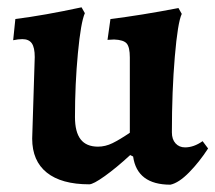

<svg xmlns="http://www.w3.org/2000/svg" viewBox="-20 -493 589 525"><path d="M41 -386Q30 -386 16 -383L22 -441Q101 -451 203 -473L212 -457Q201 -432 193 -347.5Q185 -263 185 -173Q185 -132 200.5 -112Q216 -92 248 -92Q268 -92 287.5 -101.5Q307 -111 335 -130V-336Q335 -364 326.5 -374Q318 -384 292 -385L274 -384L282 -441Q364 -451 468 -471L477 -455Q466 -432 458 -338Q450 -244 450 -131Q450 -112 460 -101Q470 -90 486 -90Q510 -90 534 -107L549 -87Q525 -50 497 -21.5Q469 7 446 12Q355 12 344 -65L336 -69Q298 -34 266.5 -11.5Q235 11 224 11Q148 11 108 -21Q68 -53 68 -114L75 -337Q75 -363 67 -374.5Q59 -386 41 -386Z"/></svg>

Font: Alegreya
Style: Bold
Weight: 700
Designer: Juan Pablo del Peral
Foundry: Huerta Tipografica
Version: Version 2.008; ttfautohint (v1.8)